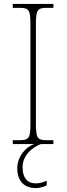

<svg xmlns="http://www.w3.org/2000/svg" viewBox="-20 -734 339 978"><path d="M45 0H154C113 13 68 62 68 123C68 189 104 224 162 224C182 224 199 219 218 210V187C194 196 182 200 162 200C126 200 95 179 95 118C95 53 151 13 188 0H252V-20H219C169 -20 163 -31 163 -108V-606C163 -683 169 -694 219 -694H252V-714H45V-694H79C129 -694 135 -683 135 -606V-108C135 -31 129 -20 79 -20H45Z"/></svg>

Font: Noto Serif Tamil SemiCondensed Thin
Style: Regular
Weight: 100
Width: 4
Designer: Indian Type Foundry, Tom Grace, and the Monotype Design Team
Foundry: Monotype Imaging Inc.
Version: Version 2.004